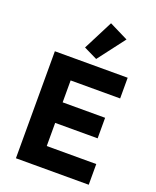

<svg xmlns="http://www.w3.org/2000/svg" viewBox="-174 -1077 956 1177"><g transform="rotate(20 303.5 -488.5)"><path d="M465 -916 342 -977 243 -783 331 -740ZM552 0V-135H229V-286H506V-420H229V-563H552V-698H77V0Z"/></g></svg>

Font: IBM Plex Devanagari
Style: Bold
Weight: 700
Designer: Mike Abbink, Paul van der Laan, Pieter van Rosmalen, Erin McLaughlin
Foundry: Bold Monday
Version: Version 1.0